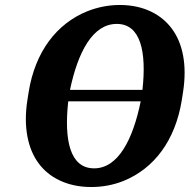

<svg xmlns="http://www.w3.org/2000/svg" viewBox="-20 -741 761 771"><path d="M90 -339C73 -231 92 -142 136 -84C176 -30 247 10 346 10C392 10 434 2 475 -14C599 -64 684 -177 710 -339L715 -371C732 -480 714 -567 670 -626C630 -680 561 -721 461 -721C415 -721 372 -712 331 -696C207 -646 121 -533 95 -371ZM254 -334H545C514 -182 455 -65 358 -65C260 -65 237 -180 254 -334ZM261 -380C293 -532 352 -645 449 -645C545 -645 569 -533 552 -380Z"/></svg>

Font: Aerodynamic
Style: BdObl
Weight: 500
Designer: Google
Version: Version 2.000980; 2014